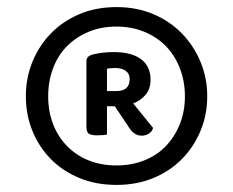

<svg xmlns="http://www.w3.org/2000/svg" viewBox="-20 -713 659 542"><path d="M53 -441Q53 -493 71.5 -538.5Q90 -584 123.5 -618.5Q157 -653 204 -673Q251 -693 309 -693Q366 -693 413 -673Q460 -653 493.5 -618.5Q527 -584 546 -538.5Q565 -493 565 -441Q565 -389 546 -343.5Q527 -298 493.5 -264Q460 -230 413 -210.5Q366 -191 309 -191Q251 -191 204 -210.5Q157 -230 123.5 -264Q90 -298 71.5 -343.5Q53 -389 53 -441ZM116 -441Q116 -399 129.5 -363.5Q143 -328 168.5 -301.5Q194 -275 229.5 -260.5Q265 -246 309 -246Q352 -246 388 -260.5Q424 -275 449 -301.5Q474 -328 488 -363.5Q502 -399 502 -441Q502 -483 488 -519.5Q474 -556 449 -582Q424 -608 388 -623Q352 -638 309 -638Q265 -638 229.5 -623Q194 -608 168.5 -582Q143 -556 129.5 -519.5Q116 -483 116 -441ZM282 -413V-333Q277 -332 269.5 -331.5Q262 -331 253 -331Q239 -331 231.5 -335Q224 -339 224 -356V-542Q224 -555 245 -560Q259 -563 272 -564.5Q285 -566 301 -566Q351 -566 378 -546Q405 -526 405 -488Q405 -462 391 -445.5Q377 -429 356 -421L412 -352Q410 -342 400.5 -336Q391 -330 380 -330Q359 -330 345 -352L304 -413ZM309 -456Q346 -456 346 -490Q346 -505 335 -513Q324 -521 305 -521Q298 -521 292.5 -520.5Q287 -520 282 -519V-456Z"/></svg>

Font: Baloo Bhaina 2 Medium
Style: Regular
Weight: 500
Designer: Yesha Goshar, Manish Minz, Shuchita Grover and Ek Type
Foundry: Ek Type
Version: Version 1.640;hotconv 1.0.111;makeotfexe 2.5.65597; ttfautoh